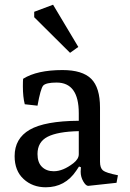

<svg xmlns="http://www.w3.org/2000/svg" viewBox="-20 -785 552 814"><path d="M42 -123Q42 -198 106 -235Q170 -272 314 -273V-305Q314 -435 220 -435Q175 -435 163 -422Q152 -409 139 -337L85 -343Q77 -374 77 -419Q77 -441 78 -451Q137 -488 245 -488Q329 -488 366.5 -451Q404 -414 404 -329V-99Q404 -73 416.5 -62.5Q429 -52 480 -42L474 -10L354 3Q344 3 333 -16Q322 -35 322 -57Q322 -68 323 -76L315 -79L303 -61Q256 9 174 9Q118 9 80 -26Q42 -61 42 -123ZM139 -132Q139 -96 158 -77.5Q177 -59 208 -59Q247 -59 291 -93Q314 -111 314 -131V-229Q224 -227 181.5 -205Q139 -183 139 -132ZM125 -712V-735L205 -765L312 -586L277 -561Z"/></svg>

Font: Poly
Style: Regular
Weight: 400
Designer: Jos Nicols Silva Schwarzenberg
Foundry: Jose Nicolas Silva Schwarzenberg
Version: Version 1.001